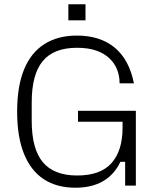

<svg xmlns="http://www.w3.org/2000/svg" viewBox="-20 -866 732 896"><path d="M332 10Q245 10 184.5 -29.5Q124 -69 92 -148Q60 -227 60 -345Q60 -464 92.5 -542.5Q125 -621 187.5 -660.5Q250 -700 339 -700Q447 -700 515 -644Q583 -588 605 -477H538V-480Q538 -511 527 -540Q516 -569 492 -592.5Q468 -616 430.5 -629.5Q393 -643 339 -643Q231 -643 179.5 -581Q128 -519 128 -388V-302Q128 -171 180 -109Q232 -47 340 -47Q449 -47 500.5 -105Q552 -163 552 -270V-311L562 -298H344V-349H614V0H564V-111H542Q484 10 332 10ZM299 -771V-846H379V-771Z"/></svg>

Font: Mozilla Headline ExtraLight
Style: Regular
Weight: 200
Designer: Studio DRAMA
Foundry: Studio DRAMA
Version: Version 1.000